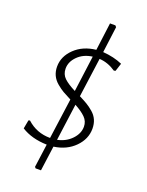

<svg xmlns="http://www.w3.org/2000/svg" viewBox="-144 -707 692 905"><g transform="rotate(20 202.0 -254.0)"><path d="M274 -635 280 -628 263 -497Q318 -493 361 -474L348 -434L340 -432Q300 -459 258 -461L231 -264Q255 -252 271 -242.5Q287 -233 304.5 -218Q322 -203 330.5 -183.5Q339 -164 339 -140Q339 -88 299 -47.5Q259 -7 195 2L178 127H151L146 121L162 4Q86 2 34 -31L42 -74L49 -76Q98 -31 166 -31L194 -234Q168 -247 152.5 -256Q137 -265 118.5 -280.5Q100 -296 91 -315.5Q82 -335 82 -359Q82 -410 123 -449.5Q164 -489 229 -496L247 -635ZM123 -364Q123 -335 142.5 -316.5Q162 -298 200 -279L224 -460Q179 -454 151 -426Q123 -398 123 -364ZM298 -135Q298 -162 279 -181Q260 -200 225 -219L200 -34Q243 -43 270.5 -72Q298 -101 298 -135Z"/></g></svg>

Font: Alegreya Sans Light
Style: Italic
Weight: 300
Italic angle: -7°
Designer: Juan Pablo del Peral
Foundry: Huerta Tipografica
Version: Version 2.007